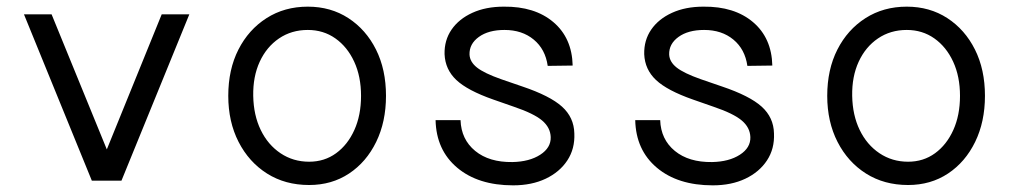

<svg xmlns="http://www.w3.org/2000/svg" viewBox="-20 -543 3040 577"><path d="M345 0H256L52 -500H135L301 -94L466 -500H549Z M666 -255Q666 -334 696.5 -394Q727 -454 781 -488.5Q835 -523 905 -523Q974 -523 1027 -488.5Q1080 -454 1110 -394Q1140 -334 1140 -255Q1140 -177 1110.5 -116.5Q1081 -56 1029 -21.5Q977 13 909 13Q837 13 782.5 -21.5Q728 -56 697 -116.5Q666 -177 666 -255ZM909 -57Q955 -57 990 -82.5Q1025 -108 1045 -152.5Q1065 -197 1065 -255Q1065 -313 1044.5 -357.5Q1024 -402 988 -427.5Q952 -453 905 -453Q856 -453 818.5 -427.5Q781 -402 760.5 -357.5Q740 -313 741 -255Q742 -197 763.5 -152.5Q785 -108 823 -82.5Q861 -57 909 -57Z M1522 14Q1417 14 1354 -39Q1291 -92 1289 -182H1364Q1366 -124 1408 -89.5Q1450 -55 1520 -56Q1571 -57 1603.5 -78Q1636 -99 1635 -131Q1634 -160 1609 -181Q1584 -202 1525 -222L1462 -244Q1385 -271 1351.5 -302.5Q1318 -334 1316 -380Q1315 -422 1337 -454Q1359 -486 1399.5 -504.5Q1440 -523 1494 -523Q1587 -524 1643 -476.5Q1699 -429 1701 -346L1626 -345Q1619 -395 1584 -424Q1549 -453 1496 -453Q1448 -453 1419 -432Q1390 -411 1391 -379Q1392 -357 1413.5 -340Q1435 -323 1486 -305L1550 -283Q1633 -255 1669 -222.5Q1705 -190 1706 -142Q1708 -96 1685 -61Q1662 -26 1620 -6Q1578 14 1522 14Z M2122 14Q2017 14 1954 -39Q1891 -92 1889 -182H1964Q1966 -124 2008 -89.5Q2050 -55 2120 -56Q2171 -57 2203.5 -78Q2236 -99 2235 -131Q2234 -160 2209 -181Q2184 -202 2125 -222L2062 -244Q1985 -271 1951.5 -302.5Q1918 -334 1916 -380Q1915 -422 1937 -454Q1959 -486 1999.5 -504.5Q2040 -523 2094 -523Q2187 -524 2243 -476.5Q2299 -429 2301 -346L2226 -345Q2219 -395 2184 -424Q2149 -453 2096 -453Q2048 -453 2019 -432Q1990 -411 1991 -379Q1992 -357 2013.5 -340Q2035 -323 2086 -305L2150 -283Q2233 -255 2269 -222.5Q2305 -190 2306 -142Q2308 -96 2285 -61Q2262 -26 2220 -6Q2178 14 2122 14Z M2466 -255Q2466 -334 2496.5 -394Q2527 -454 2581 -488.5Q2635 -523 2705 -523Q2774 -523 2827 -488.5Q2880 -454 2910 -394Q2940 -334 2940 -255Q2940 -177 2910.5 -116.5Q2881 -56 2829 -21.5Q2777 13 2709 13Q2637 13 2582.5 -21.5Q2528 -56 2497 -116.5Q2466 -177 2466 -255ZM2709 -57Q2755 -57 2790 -82.5Q2825 -108 2845 -152.5Q2865 -197 2865 -255Q2865 -313 2844.5 -357.5Q2824 -402 2788 -427.5Q2752 -453 2705 -453Q2656 -453 2618.5 -427.5Q2581 -402 2560.5 -357.5Q2540 -313 2541 -255Q2542 -197 2563.5 -152.5Q2585 -108 2623 -82.5Q2661 -57 2709 -57Z"/></svg>

Font: Orbit
Style: Regular
Weight: 400
Designer: Sooun Cho
Foundry: JAMO
Version: Version 1.000; ttfautohint (v1.8.4.7-5d5b);gftools[0.9.29]